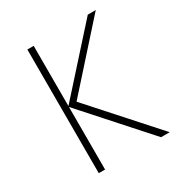

<svg xmlns="http://www.w3.org/2000/svg" viewBox="-133 -619 662 710"><g transform="rotate(-30 198.5 -264.0)"><path d="M343 -528H377L146 -270L388 0H351L112 -267V0H85V-528H112V-271Z"/></g></svg>

Font: Noto Sans Display Thin
Style: Regular
Weight: 250
Designer: Monotype Design Team
Foundry: Monotype Imaging Inc.
Version: Version 1.900